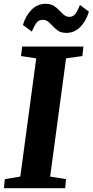

<svg xmlns="http://www.w3.org/2000/svg" viewBox="-28 -987 486 1007"><path d="M-7.5 0 -2.5 -47.5 78.5 -61 162 -681 82 -693 88.5 -743H409.5L404 -693L318.5 -681L235 -61L318 -47.5L314 0ZM320.5 -814.5Q294.5 -814.5 278.2 -825Q262 -835.5 250 -849Q238 -862.5 225.5 -872.8Q213 -883 196 -883Q173.5 -883 161.5 -865Q149.5 -847 139 -821L92 -856.5Q108.5 -908 139 -937.5Q169.5 -967 210.5 -967Q237 -967 253.5 -956.8Q270 -946.5 282.5 -933.2Q295 -920 307 -909.5Q319 -899 335.5 -898.5Q357 -898.5 369.2 -917Q381.5 -935.5 391.5 -961L438.5 -925.5Q422 -874 391.8 -844.2Q361.5 -814.5 320.5 -814.5Z"/></svg>

Font: Merriweather 24pt ExtraBold
Style: Italic
Weight: 800
Italic angle: -7.8°
Version: Version 2.101